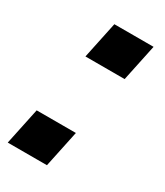

<svg xmlns="http://www.w3.org/2000/svg" viewBox="-151 -603 574 666"><g transform="rotate(30 136.0 -270.0)"><path d="M75.5 -393.5 106.5 -540.5H263.5L232.5 -393.5ZM157.5 -464.5H181.5H157.5ZM-8.5 0 22.5 -147H179.5L148.5 0ZM73.5 -71H97.5H73.5Z"/></g></svg>

Font: Tourney Thin Black
Style: Italic
Weight: 900
Italic angle: -12°
Version: Version 1.015